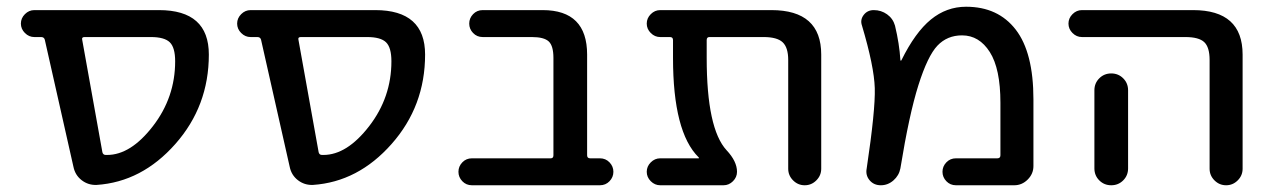

<svg xmlns="http://www.w3.org/2000/svg" viewBox="-20 -550 3776 570"><path d="M231 -440Q222 -440 224 -432L284 -98Q286 -90 294 -90H298Q368 -90 434 -175.5Q500 -261 500 -368Q500 -409 484 -424.5Q468 -440 428 -440ZM82 -440Q66 -440 54 -452Q42 -464 42 -480Q42 -496 54 -508Q66 -520 82 -520H452Q600 -520 600 -388Q600 -235 500.5 -122.5Q401 -10 267 -1Q242 0 222.5 -15Q203 -30 198 -55L113 -432Q111 -440 102 -440Z M873 -440Q864 -440 866 -432L926 -98Q928 -90 936 -90H940Q1010 -90 1076 -175.5Q1142 -261 1142 -368Q1142 -409 1126 -424.5Q1110 -440 1070 -440ZM724 -440Q708 -440 696 -452Q684 -464 684 -480Q684 -496 696 -508Q708 -520 724 -520H1094Q1242 -520 1242 -388Q1242 -235 1142.5 -122.5Q1043 -10 909 -1Q884 0 864.5 -15Q845 -30 840 -55L755 -432Q753 -440 744 -440Z M1381 0Q1364 0 1352.5 -12Q1341 -24 1341 -40Q1341 -56 1352.5 -68Q1364 -80 1381 -80H1615Q1623 -80 1623 -89V-378Q1623 -414 1609 -427Q1595 -440 1559 -440H1413Q1396 -440 1384.5 -452Q1373 -464 1373 -480Q1373 -496 1384.5 -508Q1396 -520 1413 -520H1591Q1723 -520 1723 -388V-89Q1723 -80 1732 -80H1761Q1778 -80 1789.5 -68Q1801 -56 1801 -40Q1801 -24 1789.5 -12Q1778 0 1761 0Z M2054 -80Q2055 -80 2055 -81Q2055 -82 2054 -83Q1978 -158 1978 -378V-431Q1978 -440 1969 -440H1940Q1924 -440 1912 -452Q1900 -464 1900 -480Q1900 -496 1912 -508Q1924 -520 1940 -520H2270Q2418 -520 2418 -388V-49Q2418 -29 2403.5 -14.5Q2389 0 2369 0Q2349 0 2334.5 -14.5Q2320 -29 2320 -49V-372Q2320 -409 2303.5 -424.5Q2287 -440 2247 -440H2086Q2078 -440 2078 -431V-378Q2078 -168 2137 -104Q2168 -71 2168 -40Q2168 -24 2156 -12Q2144 0 2128 0H1940Q1924 0 1912 -12Q1900 -24 1900 -40Q1900 -56 1912 -68Q1924 -80 1940 -80Z M2553 -50Q2579 -224 2577 -288.5Q2575 -353 2539 -474Q2533 -491 2544 -505.5Q2555 -520 2574 -520Q2596 -520 2613.5 -507.5Q2631 -495 2637 -474Q2650 -420 2653 -372Q2653 -370 2654 -370Q2656 -370 2656 -371Q2697 -454 2743.5 -492Q2790 -530 2848 -530Q2943 -530 2995.5 -462Q3048 -394 3048 -255V-57Q3048 -34 3031 -17Q3014 0 2991 0H2818Q2801 0 2789.5 -12Q2778 -24 2778 -40Q2778 -56 2789.5 -68Q2801 -80 2818 -80H2941Q2950 -80 2950 -89V-245Q2950 -346 2918.5 -395.5Q2887 -445 2836 -445Q2792 -445 2763 -414.5Q2734 -384 2706.5 -297Q2679 -210 2653 -50Q2649 -29 2632.5 -14.5Q2616 0 2595 0Q2574 0 2561.5 -15Q2549 -30 2553 -50Z M3229 -282Q3229 -303 3243.5 -317.5Q3258 -332 3279 -332Q3300 -332 3314.5 -317.5Q3329 -303 3329 -282V-100V-50Q3329 -29 3314.5 -14.5Q3300 0 3279 0Q3258 0 3243.5 -14.5Q3229 -29 3229 -50V-100ZM3192 -440Q3176 -440 3164 -452Q3152 -464 3152 -480Q3152 -496 3164 -508Q3176 -520 3192 -520H3522Q3669 -520 3669 -388V-49Q3669 -29 3654.5 -14.5Q3640 0 3620 0Q3600 0 3585.5 -14.5Q3571 -29 3571 -49V-372Q3571 -410 3555 -425Q3539 -440 3499 -440Z"/></svg>

Font: Rounded Mplus 1c Medium
Style: Regular
Weight: 500
Version: Version 1.059.20150529